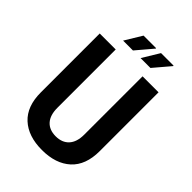

<svg xmlns="http://www.w3.org/2000/svg" viewBox="-247 -964 1087 1087"><g transform="rotate(45 296.0 -420.5)"><path d="M296 12Q186 12 123.5 -45.5Q61 -103 61 -215V-686H189V-219Q189 -160 217 -129Q245 -98 296 -98Q347 -98 375.5 -129Q404 -160 404 -219V-686H532V-215Q532 -103 469 -45.5Q406 12 296 12ZM323 -751 385 -853H485L486 -850L402 -751ZM183 -751 245 -853H345L346 -850L262 -751Z"/></g></svg>

Font: Archivo Narrow
Style: Bold
Weight: 700
Designer: Hector Gatti
Foundry: Omnibus-Type
Version: Version 3.002